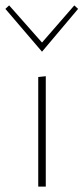

<svg xmlns="http://www.w3.org/2000/svg" viewBox="-32 -693 310 713"><path d="M110 -407 138 -410V0H110ZM-12 -660 2 -673 124 -535 244 -673 258 -660 124 -501Z"/></svg>

Font: Ysabeau Extralight
Style: Regular
Weight: 200
Designer: Christian Thalmann (Catharsis Fonts)
Version: Version 0.003